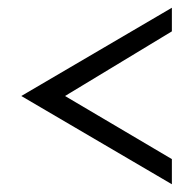

<svg xmlns="http://www.w3.org/2000/svg" viewBox="-20 -530 501 496"><path d="M35 -282 424 -54V-119L148 -282L424 -449V-510Z"/></svg>

Font: Charger Pro
Style: LitNar
Weight: 300
Designer: Jasper
Foundry: Cannot Into Space Fonts
Version: Version 1.09